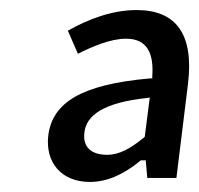

<svg xmlns="http://www.w3.org/2000/svg" viewBox="-20 -618 396 382"><path d="M259 -298 260 -299H270L273 -264H331L354 -451C366 -549 331 -598 252 -598C203 -598 156 -580 115 -557L135 -511C165 -526 200 -541 231 -541C274 -541 286 -510 283 -467V-462H278C142 -450 84 -414 76 -348C70 -296 101 -256 159 -256C196 -256 230 -274 259 -298ZM148 -355C152 -389 187 -414 272 -423L278 -424L268 -346L266 -344C240 -323 218 -310 193 -310C162 -310 144 -325 148 -355Z"/></svg>

Font: Falling Sky
Style: LightObl
Weight: 400
Designer: Paul D. Hunt
Foundry: Adobe Systems Incorporated
Version: Version 1.02